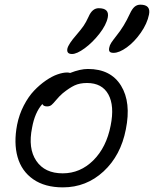

<svg xmlns="http://www.w3.org/2000/svg" viewBox="-20 -748 658 821"><path d="M465.8 -522Q453.6 -522 449.2 -526.9Q444.8 -531.7 446.8 -543Q448.7 -554.2 455.3 -564.5Q461.9 -574.7 478 -595.2Q510.3 -634.8 535.2 -689Q544.9 -710 555.4 -719Q565.9 -728 580.1 -728Q625.5 -728 617.2 -686Q609.4 -647 582 -607.9Q554.7 -568.8 522.2 -545.4Q489.7 -522 465.8 -522ZM288.1 -517.1Q263.7 -517.1 268.1 -540Q272.5 -559.6 306.2 -598.1Q327.6 -623 337.6 -637.7Q347.7 -652.3 358.9 -676.8Q374.5 -712.9 401.9 -712.9Q448.2 -712.9 440.9 -673.8Q434.6 -641.6 405.3 -604Q376 -566.4 342.3 -541.7Q308.6 -517.1 288.1 -517.1ZM249 53.2Q171.9 53.2 122.1 18.6Q72.3 -16.1 55.2 -76.4Q38.1 -136.7 53.2 -214.8Q62 -258.8 81.8 -296.9Q101.6 -335 125.5 -360.1Q149.4 -385.3 176 -403.6Q202.6 -421.9 225.8 -429.9Q249 -438 267.1 -438Q273.9 -438 279.8 -436Q323.2 -453.1 356 -453.1Q453.6 -453.1 497.6 -381.6Q541.5 -310.1 518.1 -194.8Q496.6 -83.5 422.9 -15.1Q349.1 53.2 249 53.2ZM117.2 -202.1Q99.1 -113.3 135.3 -60.1Q171.4 -6.8 248 -6.8Q323.2 -6.8 379.2 -62.5Q435.1 -118.2 453.1 -210.9Q470.2 -295.4 443.4 -344.2Q416.5 -393.1 352.1 -393.1Q320.8 -393.1 298.6 -382.6Q276.4 -372.1 248 -349.1Q233.9 -336.9 220.9 -321.3Q208 -305.7 200.4 -299.3Q192.9 -293 181.2 -293Q165.5 -293 161.1 -303.2Q128.9 -267.1 117.2 -202.1Z"/></svg>

Font: Shantell Sans Bouncy
Style: Italic
Weight: 300
Italic angle: -11.31°
Designer: Stephen Nixon, Anya Danilova, Shantell Martin
Foundry: Arrow Type
Version: Version 1.006;[9816181b4]